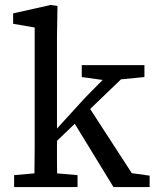

<svg xmlns="http://www.w3.org/2000/svg" viewBox="-20 -755 634 775"><path d="M37 0V-48L151 -58H178L293 -48V0ZM118 0Q119 -27 119 -53.5Q119 -80 119.5 -107.5Q120 -135 120 -162Q120 -189 120 -215V-644L33 -659V-701L185 -735L212 -731L210 -604V-215Q210 -189 210 -162Q210 -135 210 -107.5Q210 -80 210.5 -53.5Q211 -27 211 0ZM169 -147V-223H198L325 -362L453 -492H528ZM438 0 271 -273 331 -335 512 -56 584 -46V0ZM310 -444V-492H563V-444L441 -432L418 -429Z"/></svg>

Font: Source Serif 4
Style: Regular
Weight: 400
Designer: Frank Grießhammer
Foundry: Adobe Systems Incorporated
Version: Version 4.004;hotconv 1.0.116;makeotfexe 2.5.65601